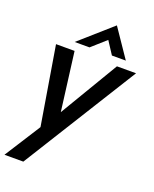

<svg xmlns="http://www.w3.org/2000/svg" viewBox="-166 -800 882 1102"><g transform="rotate(20 275.0 -249.0)"><path d="M0 210 140.1 -9.8 61 -487.8H174.3L220.2 -130.4L433.1 -487.8H549.8L115.2 210ZM157.2 -536.1 352.5 -708.5 469.7 -536.1H384.8L334.5 -613.3L248 -536.1Z"/></g></svg>

Font: Acari Sans SemiBold
Style: Italic
Weight: 600
Italic angle: -13°
Designer: Alfredo Marco Pradil and Stefan Peev
Foundry: Hanken Design Co.
Version: Version 1.045;January 11, 2019;FontCreator 11.5.0.2425 64-bi